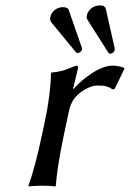

<svg xmlns="http://www.w3.org/2000/svg" viewBox="-20 -679 475 702"><path d="M210 -652.8Q228 -652.8 231.4 -642.1L279.8 -502.9Q280.3 -502.4 280.3 -499Q278.8 -492.7 272.9 -488.8Q267.1 -484.9 264.2 -484.9Q259.8 -484.9 257.8 -487.8L167 -598.1Q161.6 -606.4 164.1 -617.2Q167 -631.3 179.9 -642.1Q192.9 -652.8 210 -652.8ZM347.2 -659.2Q364.3 -659.2 367.2 -645L399.4 -502V-496.1Q398.9 -492.7 394.5 -487.8Q390.1 -482.9 382.8 -482.9Q378.9 -482.9 376.5 -485.8L299.8 -606.9Q295.4 -612.8 297.4 -623Q300.3 -636.2 313 -647.7Q325.7 -659.2 347.2 -659.2ZM249 -354Q277.8 -386.7 318.6 -412.8Q359.4 -439 392.1 -439Q409.2 -439 431.6 -432.1L435.1 -428.2L399.4 -354L390.6 -352.1Q383.8 -358.4 373.3 -361.8Q362.8 -365.2 355.7 -365.7Q348.6 -366.2 335.9 -366.2Q307.6 -366.2 270 -337.9Q240.2 -313.5 231.9 -272L212.4 -180.2Q189 -68.4 184.1 0L181.6 2.9Q168 0 133.8 0Q118.2 0 106 0.7Q93.8 1.5 88.9 2L84.5 2.9L84 0Q107.9 -66.4 132.3 -180.2L144 -234.9Q164.6 -331.1 166.5 -411.1L168.9 -414.1Q183.6 -415 197.3 -418Q210.9 -420.9 218.5 -423.6Q226.1 -426.3 239.3 -431.6Q252.4 -437 258.3 -439Q267.1 -439 265.1 -429.2L247.1 -354Z"/></svg>

Font: Linux Biolinum G
Style: Italic
Weight: 400
Italic angle: -12°
Designer: Philipp H. Poll
Foundry: Philipp H. Poll
Version: Version 0.5.1